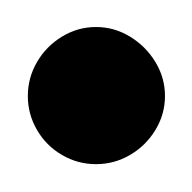

<svg xmlns="http://www.w3.org/2000/svg" viewBox="-20 -960 140 140"><path d="M0.3 -890Q0.3 -876.7 7 -865.2Q13.7 -853.7 25.2 -847Q36.7 -840.3 50 -840.3Q63.3 -840.3 74.8 -847Q86.3 -853.7 93.3 -865.2Q100.3 -876.7 100.3 -890Q100.3 -903.3 93.3 -914.8Q86.3 -926.3 74.8 -933.3Q63.3 -940.3 50 -940.3Q36.7 -940.3 25.2 -933.3Q13.7 -926.3 7 -914.8Q0.3 -903.3 0.3 -890Z"/></svg>

Font: Linefont Thin
Style: Regular
Weight: 100
Monospace: yes
Version: Version 3.002;gftools[0.9.33]